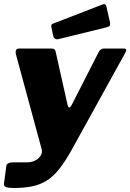

<svg xmlns="http://www.w3.org/2000/svg" viewBox="-32 -772 649 957"><path d="M36 165Q8 165 -3 160Q-14 155 -12 142L0 52Q1 46 10 41.5Q19 37 35 37H104Q122 37 137 31Q152 25 161.5 15.5Q171 6 175 -5.5Q179 -17 176 -27L48 -499Q40 -530 64 -530H225Q242 -530 245 -516L305 -248Q308 -236 313.5 -236.5Q319 -237 326 -250L457 -507Q463 -520 470 -525Q477 -530 485 -530H585Q605 -530 592 -508L323 -21Q291 36 261.5 72.5Q232 109 199.5 129Q167 149 127.5 157Q88 165 36 165ZM516 -662Q518 -651 516 -645.5Q514 -640 500 -636L259 -577Q248 -574 241.5 -579.5Q235 -585 233 -594L225 -633Q221 -649 229 -653L480 -750Q486 -753 491.5 -750.5Q497 -748 499 -736Z"/></svg>

Font: Libre Franklin Thin ExtraBold
Style: Italic
Weight: 800
Italic angle: -8°
Version: Version 2.000